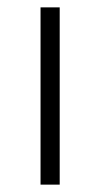

<svg xmlns="http://www.w3.org/2000/svg" viewBox="-20 -501 272 521"><path d="M90 0V-481H142V0Z"/></svg>

Font: Assistant Light
Style: Regular
Weight: 300
Designer: Hebrew By Ben Nathan, Latin by Paul Hunt
Version: Version 2.001;PS 002.001;hotconv 1.0.88;makeotf.lib2.5.64775